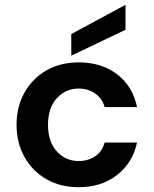

<svg xmlns="http://www.w3.org/2000/svg" viewBox="-20 -768 640 800"><path d="M308 12Q232 12 174 -21Q116 -54 82.5 -113Q49 -172 49 -248Q49 -324 82.5 -383Q116 -442 174 -475Q232 -508 308 -508Q403 -508 468 -458.5Q533 -409 551 -322H416Q406 -358 376.5 -378.5Q347 -399 307 -399Q254 -399 217 -359Q180 -319 180 -248Q180 -177 217 -137Q254 -97 307 -97Q347 -97 376.5 -117Q406 -137 416 -174H551Q533 -90 468 -39Q403 12 308 12ZM277 -536V-626L503 -748V-644Z"/></svg>

Font: Firefly Display
Style: Bold
Weight: 700
Designer: Colophon Foundry, Jonny Pinhorn
Foundry: Colophon Foundry
Version: Version 1.200; ttfautohint (v1.8.3)